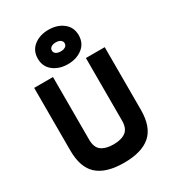

<svg xmlns="http://www.w3.org/2000/svg" viewBox="-228 -1089 1101 1221"><g transform="rotate(-30 323.0 -478.0)"><path d="M198.2 -230Q198.2 -172.9 229.7 -149.4Q261.2 -126 318.8 -126Q376.5 -126 408.2 -149.7Q439.9 -173.3 439.9 -230V-689.9H578.1V-230Q578.1 -105 513.7 -48.1Q449.2 8.8 318.8 8.8Q188.5 8.8 124.3 -48.1Q60.1 -105 60.1 -230V-689.9H198.2ZM323.2 -712.9Q258.8 -712.9 215.8 -746.6Q172.9 -780.3 172.9 -838.9Q172.9 -897.5 215.8 -931.2Q258.8 -964.8 323.2 -964.8Q386.7 -964.8 429.9 -931.2Q473.1 -897.5 473.1 -838.9Q473.1 -780.3 429.9 -746.6Q386.7 -712.9 323.2 -712.9ZM288.8 -863Q275.9 -854 275.9 -838.9Q275.9 -823.7 288.8 -814.9Q301.8 -806.2 323.2 -806.2Q344.7 -806.2 357.4 -814.9Q370.1 -823.7 370.1 -838.9Q370.1 -854 357.4 -863Q344.7 -872.1 323.2 -872.1Q301.8 -872.1 288.8 -863Z"/></g></svg>

Font: TitilliumText25L
Style: 999 wt
Weight: 900
Designer: Accademia di Belle Arti di Urbino and others
Foundry: Accademia di Belle Arti di Urbino and others.
Version: Version 25.000